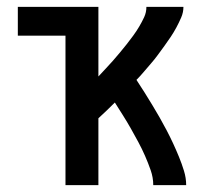

<svg xmlns="http://www.w3.org/2000/svg" viewBox="-20 -540 640 560"><path d="M171 0V-436H32V-520H267V-317Q278 -329 288.5 -340Q299 -351 309.5 -363Q320 -375 330 -387Q340 -399 349.5 -411Q359 -423 368.5 -436Q378 -449 386 -462.5Q394 -476 400.5 -490Q407 -504 407 -520H515Q515 -504 508.5 -489Q502 -474 494.5 -460Q487 -446 478 -432.5Q469 -419 459.5 -406Q450 -393 440.5 -380Q431 -367 420.5 -355Q410 -343 399.5 -330.5Q389 -318 378 -307Q390 -289 401.5 -270.5Q413 -252 424 -234Q435 -216 445.5 -197.5Q456 -179 466 -160Q476 -141 485 -121.5Q494 -102 502 -82.5Q510 -63 516.5 -42Q523 -21 523 0H427Q427 -22 419.5 -43.5Q412 -65 403 -85.5Q394 -106 383.5 -125.5Q373 -145 362 -164.5Q351 -184 339 -203Q327 -222 315 -241Q303 -229 291 -217.5Q279 -206 267 -195V0Z"/></svg>

Font: Zed Mono Medium Extended
Style: Regular
Weight: 500
Width: 7
Monospace: yes
Designer: Belleve Invis
Foundry: Belleve Invis
Version: Version 1.0.0; ttfautohint (v1.8.4)